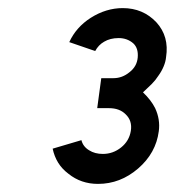

<svg xmlns="http://www.w3.org/2000/svg" viewBox="-20 -827 432 474"><path d="M283 -807Q242 -807 204 -783Q168 -760 151 -723L215 -701Q223 -716 237 -724Q252 -733 273 -733Q294 -733 309 -720Q322 -708 320 -685Q318 -663 300 -649Q282 -634 260 -634H230L220 -560H249Q275 -560 290 -545Q307 -529 303 -504Q299 -479 279 -463Q259 -447 234 -447Q214 -447 200 -456Q185 -465 181 -481L110 -460Q114 -441 123.5 -425.5Q133 -410 149 -398Q180 -373 222 -373Q277 -373 321 -411Q365 -449 372 -503Q376 -532 363 -560Q353 -580 333 -599Q345 -610 354.5 -619.5Q364 -629 371 -640Q379 -651 384 -663Q389 -675 390 -686Q398 -737 366 -772Q333 -807 283 -807Z"/></svg>

Font: Unageo
Style: Medium-Italic
Weight: 500
Designer: Richard Sepsi
Foundry: Richard Sepsi
Version: Version 2.000